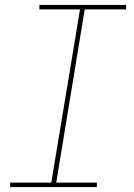

<svg xmlns="http://www.w3.org/2000/svg" viewBox="-20 -755 540 775"><path d="M21 0V-18H187L303 -717H139V-735H489V-717H322L207 -18H371V0Z"/></svg>

Font: Iosevka SS04 Thin Oblique
Style: Regular
Weight: 100
Italic angle: -9°
Monospace: yes
Designer: Belleve Invis
Foundry: Belleve Invis
Version: Version 19.0.0; ttfautohint (v1.8.4)